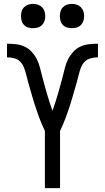

<svg xmlns="http://www.w3.org/2000/svg" viewBox="-20 -968 540 988"><path d="M211 0V-294Q203 -311 195.5 -328.5Q188 -346 181.5 -363.5Q175 -381 169 -399Q163 -417 157 -435Q151 -453 146 -471.5Q141 -490 135.5 -508Q130 -526 125 -544.5Q120 -563 115.5 -581Q111 -599 104.5 -617.5Q98 -636 85 -649.5Q72 -663 53.5 -668Q35 -673 16 -673V-743Q39 -743 62 -740.5Q85 -738 106 -728.5Q127 -719 143 -701.5Q159 -684 169.5 -663.5Q180 -643 185.5 -620.5Q191 -598 197 -575.5Q203 -553 209 -530.5Q215 -508 221.5 -486Q228 -464 235 -442Q242 -420 250 -398Q258 -420 265 -442Q272 -464 278.5 -486Q285 -508 291 -530.5Q297 -553 303 -575.5Q309 -598 314.5 -620.5Q320 -643 330.5 -663.5Q341 -684 357 -701.5Q373 -719 394 -728.5Q415 -738 438 -740.5Q461 -743 484 -743V-673Q465 -673 446.5 -668Q428 -663 415 -649.5Q402 -636 395.5 -617.5Q389 -599 384.5 -581Q380 -563 375 -544.5Q370 -526 364.5 -508Q359 -490 354 -471.5Q349 -453 343 -435Q337 -417 331 -399Q325 -381 318.5 -363.5Q312 -346 304.5 -328.5Q297 -311 289 -294V0ZM350 -823Q337 -823 325 -826.5Q313 -830 304 -839Q295 -848 291.5 -860Q288 -872 288 -885Q288 -898 291.5 -910Q295 -922 304 -931Q313 -940 325 -944Q337 -948 350 -948Q363 -948 375 -944Q387 -940 396 -931Q405 -922 409 -910Q413 -898 413 -885Q413 -872 409 -860Q405 -848 396 -839Q387 -830 375 -826.5Q363 -823 350 -823ZM150 -823Q137 -823 125 -826.5Q113 -830 104 -839Q95 -848 91.5 -860Q88 -872 88 -885Q88 -898 91.5 -910Q95 -922 104 -931Q113 -940 125 -944Q137 -948 150 -948Q163 -948 175 -944Q187 -940 196 -931Q205 -922 209 -910Q213 -898 213 -885Q213 -872 209 -860Q205 -848 196 -839Q187 -830 175 -826.5Q163 -823 150 -823Z"/></svg>

Font: Iosevka Algr
Style: Regular
Weight: 400
Monospace: yes
Designer: Belleve Invis
Foundry: Belleve Invis
Version: Version 26.0.2; ttfautohint (v1.8.3)